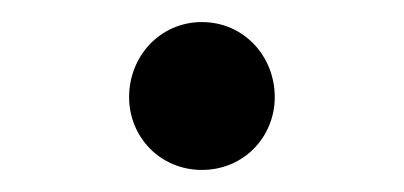

<svg xmlns="http://www.w3.org/2000/svg" viewBox="-20 -141 366 174"><path d="M163 13C201 13 229 -17 229 -53C229 -90 201 -121 163 -121C125 -121 97 -90 97 -53C97 -17 125 13 163 13Z"/></svg>

Font: Source Han Serif AKR9
Style: Regular
Weight: 400
Designer: Ryoko NISHIZUKA 西塚涼子 (kana & ideographs); Frank Grießhammer (Latin, Greek & Cyrillic); Sandoll Communications 산돌커뮤니케이션, 
Foundry: Adobe Systems Incorporated
Version: Version 1.005;hotconv 1.0.107;makeotfexe 2.5.65593